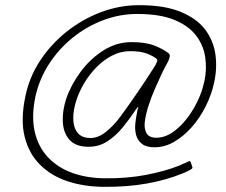

<svg xmlns="http://www.w3.org/2000/svg" viewBox="-20 -703 875 743"><path d="M78 -329Q93 -404 135 -468Q177 -532 238 -580.5Q299 -629 371 -656Q443 -683 518 -683Q617 -683 679.5 -657Q742 -631 774 -588.5Q806 -546 813.5 -493Q821 -440 809 -385Q799 -337 776 -291.5Q753 -246 721.5 -210.5Q690 -175 653.5 -154Q617 -133 578 -133Q546 -133 529 -146.5Q512 -160 506.5 -181.5Q501 -203 504 -228Q507 -253 512 -277Q513 -279 514.5 -284.5Q516 -290 514.5 -289.5Q513 -289 503 -275Q483 -245 456.5 -212Q430 -179 397 -157Q364 -135 323 -135Q273 -135 249 -162Q225 -189 223 -232Q221 -275 237 -323Q256 -377 293 -426.5Q330 -476 380.5 -508Q431 -540 489 -540Q543 -540 576.5 -527Q610 -514 631 -498Q638 -493 637 -485Q636 -477 631 -466Q625 -455 618.5 -443Q612 -431 607 -420Q595 -394 580.5 -361.5Q566 -329 555 -295Q544 -261 540.5 -233Q537 -205 547 -187.5Q557 -170 585 -170Q624 -170 662 -201.5Q700 -233 729.5 -283Q759 -333 771 -389Q781 -436 774 -482.5Q767 -529 738 -566.5Q709 -604 653.5 -626.5Q598 -649 511 -649Q443 -649 378.5 -624.5Q314 -600 260.5 -556.5Q207 -513 169.5 -455Q132 -397 117 -329Q101 -252 114.5 -193Q128 -134 166 -94Q204 -54 259.5 -34Q315 -14 384 -13Q470 -12 544 -26Q618 -40 676 -63Q685 -68 693.5 -71Q702 -74 708 -78Q712 -80 714 -79.5Q716 -79 718 -76L724 -57Q726 -55 724 -52Q722 -49 718 -47Q711 -43 703 -39Q695 -35 684 -31Q626 -7 549.5 7Q473 21 378 20Q304 19 241.5 -1.5Q179 -22 135.5 -65Q92 -108 75.5 -173.5Q59 -239 78 -329ZM581 -450Q585 -459 588 -465Q591 -471 583 -478Q562 -492 539.5 -498.5Q517 -505 483 -505Q447 -505 414 -488Q381 -471 353.5 -443Q326 -415 306 -381.5Q286 -348 275 -313Q263 -276 263.5 -243Q264 -210 280 -189.5Q296 -169 330 -169Q361 -169 391 -193.5Q421 -218 446 -252Q472 -287 509.5 -341.5Q547 -396 581 -450Z"/></svg>

Font: Glory Thin ExtraLight
Style: Italic
Weight: 250
Italic angle: -12°
Version: Version 1.011